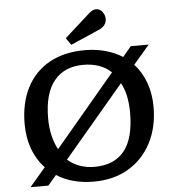

<svg xmlns="http://www.w3.org/2000/svg" viewBox="-61 -991 966 1061"><g transform="rotate(-5 421.5 -460.0)"><path d="M65 14 153 -89Q109 -135 86 -197.5Q63 -260 63 -337Q63 -453 107 -538Q151 -623 233 -668.5Q315 -714 429 -714Q490 -714 542.5 -699.5Q595 -685 638 -658L685 -714H784L695 -610Q736 -565 758.5 -504Q781 -443 781 -368Q781 -256 736 -169.5Q691 -83 609 -34.5Q527 14 416 14Q356 14 304 0Q252 -14 211 -41L164 14ZM235 -182 569 -579Q510 -634 414 -634Q309 -634 252 -564Q195 -494 195 -356Q195 -304 205.5 -260Q216 -216 235 -182ZM429 -67Q536 -67 592.5 -136Q649 -205 649 -348Q649 -399 640 -441Q631 -483 613 -515L279 -120Q339 -67 429 -67ZM358 -750 331 -789 468 -912Q481 -924 491.5 -929Q502 -934 511 -934Q533 -934 546.5 -915Q560 -896 560 -877Q560 -837 514 -818Z"/></g></svg>

Font: Literata 7pt Medium
Style: Regular
Weight: 500
Designer: Latin by Veronika Burian and Jose Scaglione. Greek by Irene Vlachou. Cyrillic by Vera Evstafieva.
Foundry: TypeTogether
Version: Version 3.002